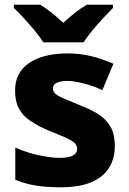

<svg xmlns="http://www.w3.org/2000/svg" viewBox="-20 -786 549 816"><path d="M468 -165Q468 -113 444 -73.5Q420 -34 369 -12Q318 10 238 10Q180 10 134.5 3Q89 -4 45 -22V-159Q93 -137 145.5 -126Q198 -115 232 -115Q272 -115 290 -125Q308 -135 308 -153Q308 -167 298 -177.5Q288 -188 261.5 -200Q235 -212 187 -231Q140 -251 108 -273Q76 -295 60 -325.5Q44 -356 44 -401Q44 -479 105 -519Q166 -559 266 -559Q320 -559 367 -547.5Q414 -536 462 -515L415 -403Q376 -421 335 -431.5Q294 -442 266 -442Q237 -442 221 -434Q205 -426 205 -411Q205 -398 214.5 -388.5Q224 -379 249.5 -368Q275 -357 322 -338Q371 -319 403 -297Q435 -275 451.5 -244Q468 -213 468 -165ZM164 -606Q150 -629 127.5 -656Q105 -683 81.5 -708.5Q58 -734 39 -752V-766H151Q177 -750 200 -731.5Q223 -713 249 -689Q275 -713 299 -732Q323 -751 349 -766H460V-752Q443 -735 419 -709.5Q395 -684 372.5 -656.5Q350 -629 335 -606Z"/></svg>

Font: Noto Sans Khmer ExtraBold
Style: Regular
Weight: 800
Version: Version 2.003